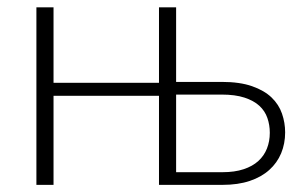

<svg xmlns="http://www.w3.org/2000/svg" viewBox="-20 -518 857 538"><path d="M603.5 -35.5Q637.5 -35.5 662.5 -43.8Q687.5 -52 703.8 -66.8Q720 -81.5 728 -101.8Q736 -122 736 -146Q736 -168 729.2 -187.5Q722.5 -207 706.8 -221.5Q691 -236 665 -244.5Q639 -253 601 -253H473.5V-35.5ZM601 -288.5Q652 -288.5 686.2 -276.5Q720.5 -264.5 741 -244.8Q761.5 -225 770.2 -199.5Q779 -174 779 -147Q779 -115.5 767.8 -88.5Q756.5 -61.5 734.5 -41.8Q712.5 -22 679.8 -11Q647 0 603.5 0H425.5V-249.5H130V0H82V-497.5H130V-286H425.5V-497.5H473.5V-288.5Z"/></svg>

Font: Lato 2
Style: Regular
Weight: 300
Designer: Lukasz Dziedzic with Adam Twardoch and Botio Nikoltchev
Foundry: tyPoland Lukasz Dziedzic
Version: Version 2.015; 2015-08-06; http://www.latofonts.com/